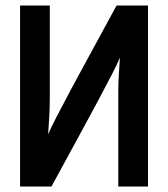

<svg xmlns="http://www.w3.org/2000/svg" viewBox="-20 -678 611 698"><path d="M416 -468Q409 -452 401 -436Q393 -420 385 -404Q333 -304 279 -205.5Q225 -107 171 -7L167 0H53V-658H161V-317Q161 -285 159 -253.5Q157 -222 155 -190Q162 -206 170 -222Q178 -238 186 -254Q238 -354 292 -452.5Q346 -551 400 -651L404 -658H518V0H410V-343Q410 -375 412 -406Q414 -437 416 -468Z"/></svg>

Font: Codetta
Style: Bold
Weight: 700
Designer: Ulrich Proeller
Foundry: PROSA GmbH
Version: Version 2.00;September 29, 2018;FontCreator 11.5.0.2427 64-b